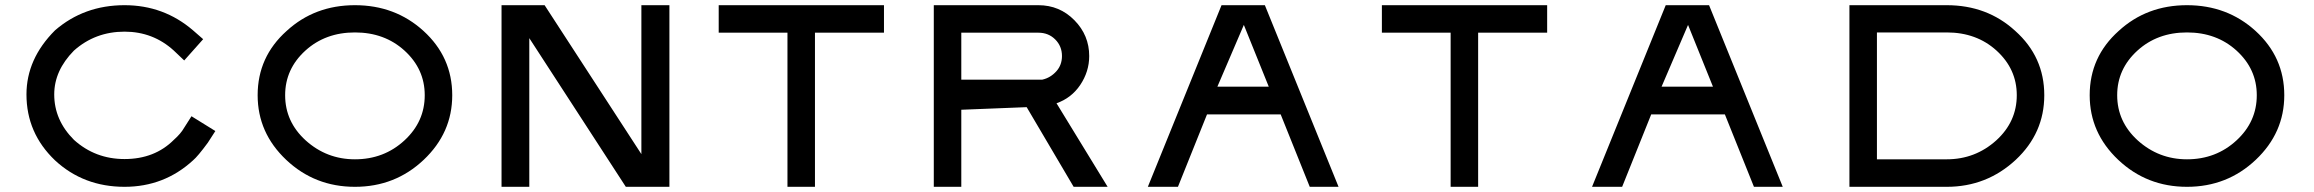

<svg xmlns="http://www.w3.org/2000/svg" viewBox="-20 -720 8917 740"><path d="M781 -170Q742 -117 724 -102Q613 0 460 0Q302 0 192 -102Q82 -207 82 -356Q82 -493 192 -603Q304 -700 460 -700Q611 -700 724 -603L763 -569L690 -487L650 -525Q570 -598 460 -598Q347 -598 265 -525Q189 -448 189 -356Q189 -257 265 -181Q347 -107 460 -107Q576 -107 650 -181Q677 -205 690 -228L718 -272L810 -215Z M1612 -601Q1723 -500 1723 -353Q1723 -208 1613 -104Q1503 0 1348 0Q1193 0 1083 -104Q973 -208 973 -353Q973 -501 1085 -601Q1193 -700 1348 -700Q1503 -700 1612 -601ZM1079 -353Q1079 -251 1158 -179Q1239 -106 1348 -106Q1460 -106 1539 -179Q1617 -251 1617 -353Q1617 -454 1539 -525Q1462 -595 1348 -595Q1234 -595 1157 -525Q1079 -454 1079 -353Z M2560 -700V0H2392L2020 -573V0H1913V-700H2079L2452 -126V-700Z M3387 -700V-594H3121V0H3015V-594H2750V-700Z M4178 -504Q4178 -444 4143 -392Q4109 -342 4052 -322L4249 0H4118L3937 -307L3685 -297V0H3579V-700H3982Q4064 -700 4121 -642Q4178 -584 4178 -504ZM3685 -413H3997Q4029 -420 4052 -446Q4073 -470 4073 -504Q4073 -542 4047 -568Q4021 -594 3982 -594H3685Z M5028 0 4916 -279H4632L4520 0H4404L4688 -700H4855L5139 0ZM4672 -386H4870L4774 -624Z M5943 -700V-594H5677V0H5571V-594H5306V-700Z M6740 0 6628 -279H6344L6232 0H6116L6400 -700H6567L6851 0ZM6384 -386H6582L6486 -624Z M7747 -601Q7859 -501 7859 -353Q7859 -207 7749 -104Q7637 0 7483 0H7108V-700H7483Q7639 -700 7747 -601ZM7214 -106H7483Q7593 -106 7674 -179Q7753 -251 7753 -353Q7753 -454 7675 -525Q7598 -595 7483 -595H7214Z M8673 -601Q8784 -500 8784 -353Q8784 -208 8674 -104Q8564 0 8409 0Q8254 0 8144 -104Q8034 -208 8034 -353Q8034 -501 8146 -601Q8254 -700 8409 -700Q8564 -700 8673 -601ZM8140 -353Q8140 -251 8219 -179Q8300 -106 8409 -106Q8521 -106 8600 -179Q8678 -251 8678 -353Q8678 -454 8600 -525Q8523 -595 8409 -595Q8295 -595 8218 -525Q8140 -454 8140 -353Z"/></svg>

Font: Teller
Style: Regular
Weight: 400
Version: Version 3.020;FEAKit 1.0